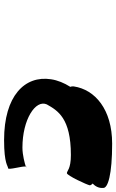

<svg xmlns="http://www.w3.org/2000/svg" viewBox="170 -1052 582 963"><g transform="rotate(90 461.5 -571.0)"><path d="M378 -535C358 -404 461 -300 683 -300C804 -300 812 -320 824 -320C835 -320 812 -394 816 -409C802 -404 758 -392 721 -392C579 -392 479 -458 504 -514C535 -569 573 -635 758 -635C829 -635 837 -615 849 -615C861 -615 908 -717 910 -730C910 -733 907 -739 901 -744C916 -758 925 -777 923 -796C927 -821 854 -842 701 -842C529 -842 430 -756 414 -650C413 -643 414 -637 416 -632C397 -602 383 -569 378 -535ZM816 -409C820 -411 821 -412 818 -412C817 -412 816 -411 816 -409Z"/></g></svg>

Font: Ampere
Style: UltExtIta
Weight: 400
Version: Version 1